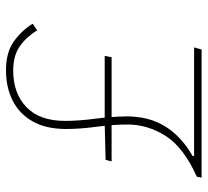

<svg xmlns="http://www.w3.org/2000/svg" viewBox="-46 -646 692 640"><g transform="rotate(-90 300.0 -326.0)"><path d="M28 0 31 -16Q129 -60 167 -120Q205 -180 205 -247Q205 -294 197.5 -350Q190 -406 190 -451Q190 -518 215 -562.5Q240 -607 284 -629.5Q328 -652 386 -652Q446 -652 482.5 -625.5Q519 -599 541 -563L519 -548Q498 -583 466.5 -605.5Q435 -628 385 -628Q309 -628 263 -584Q217 -540 217 -455Q217 -411 224 -357Q231 -303 232 -254Q233 -177 199 -122Q165 -67 100 -30V-25H462L455 0ZM82 -300 87 -320 204 -323H434L429 -300Z"/></g></svg>

Font: Source Code Pro ExtraLight ExtraLight
Style: Italic
Weight: 250
Italic angle: -11°
Monospace: yes
Version: Version 1.016;hotconv 1.0.116;makeotfexe 2.5.65601